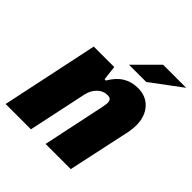

<svg xmlns="http://www.w3.org/2000/svg" viewBox="-200 -823 955 955"><g transform="rotate(45 277.0 -346.0)"><path d="M96 -512H240L249 -435H258Q284 -480 318.5 -501Q353 -522 398 -522Q455 -522 489 -484Q523 -446 523 -383Q523 -363 518 -335L446 0H269L339 -332Q343 -356 343 -362Q343 -377 336.5 -383.5Q330 -390 315 -390Q285 -390 262.5 -368Q240 -346 232 -311L166 0H-12ZM404 -692H566L405 -572H284Z"/></g></svg>

Font: Decalotype Black Italic
Style: Regular
Weight: 900
Italic angle: -12°
Designer: Alfredo Marco Pradil
Foundry: Alfredo Marco Pradil
Version: Version 1.0